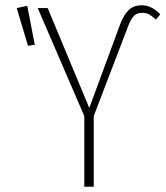

<svg xmlns="http://www.w3.org/2000/svg" viewBox="-20 -713 632 733"><path d="M301.8 0V-270L124 -682.1H162.1L320.8 -300.8L439 -621.1Q452.6 -657.2 471.7 -675Q490.7 -692.9 521 -692.9Q559.1 -692.9 591.8 -658.2L575.2 -638.2Q560.5 -651.9 549.3 -658Q538.1 -664.1 522.9 -664.1Q502.4 -664.1 490.7 -651.9Q479 -639.6 466.8 -606.9L337.9 -270V0ZM84 -690.9 112.8 -542 86.9 -538.1 43.9 -682.1Z"/></svg>

Font: Fira Sans Compressed UltraLight
Style: Regular
Weight: 200
Width: 1
Designer: Carrois Corporate & Edenspiekermann AG
Foundry: Carrois Corporate GbR & Edenspiekermann AG
Version: Version 4.203;PS 004.203;hotconv 1.0.88;makeotf.lib2.5.64775